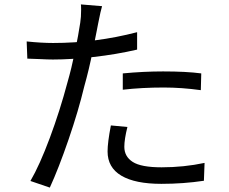

<svg xmlns="http://www.w3.org/2000/svg" viewBox="-20 -815 1040 871"><path d="M425 -707 419 -676Q416 -662 400 -581Q384 -500 362 -422Q336 -313 291 -182Q246 -51 206 36L118 6Q160 -66 206 -189.5Q252 -313 286 -441Q304 -503 320 -580.5Q336 -658 344 -712Q348 -737 348 -770Q348 -788 347 -795L443 -787Q437 -768 425 -707ZM602 -669V-590Q507 -568 404.5 -556.5Q302 -545 220 -545Q197 -545 159 -547L104 -549L101 -627Q168 -620 221 -620Q414 -620 602 -669ZM720 -491Q825 -491 893 -482L891 -406Q804 -418 723 -418Q624 -418 537 -408V-482Q632 -491 720 -491ZM544 -149Q544 -105 582 -80.5Q620 -56 713 -56Q814 -56 908 -76L905 5Q812 19 712 19Q593 19 530.5 -18Q468 -55 468 -128Q468 -169 483 -246L558 -239Q544 -183 544 -149Z"/></svg>

Font: Merged Yaku Han JP
Style: Regular
Weight: 400
Designer: Ryoko NISHIZUKA 西塚涼子 (kana, bopomofo & ideographs); Paul D. Hunt (Latin, Greek & Cyrillic); Sandoll Communications 산돌커뮤니
Foundry: Adobe
Version: Version 2.004